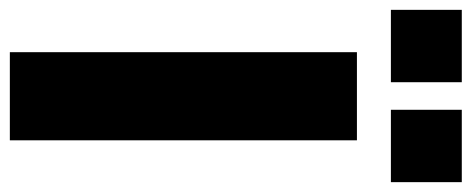

<svg xmlns="http://www.w3.org/2000/svg" viewBox="-324 -654 958 390"><g transform="rotate(90 155.0 -459.0)"><path d="M66 0V-705H245V0ZM183 -774V-918H330V-774ZM-20 -774V-918H127V-774Z"/></g></svg>

Font: Nunito Sans 10pt SemiCondensed Black
Style: Regular
Weight: 900
Width: 4
Designer: Vernon Adams
Foundry: Vernon Adams
Version: Version 3.101;gftools[0.9.27]